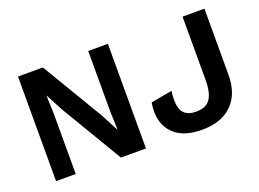

<svg xmlns="http://www.w3.org/2000/svg" viewBox="-100 -894 1538 1138"><g transform="rotate(-20 669.0 -325.0)"><path d="M653 -660V0H495L264 -388L207 -496H206L210 -382V0H86V-660H243L474 -273L531 -164H533L529 -278V-660ZM1262 -660V-243Q1262 -123 1194.5 -56.5Q1127 10 1005 10Q876 10 817 -59.5Q758 -129 778 -245L912 -269Q900 -181 923 -142Q946 -103 1008 -103Q1071 -103 1097.5 -141.5Q1124 -180 1124 -262V-660Z"/></g></svg>

Font: Elaine Sans SemiBold
Style: Regular
Weight: 600
Designer: Wei Huang
Foundry: Wei Huang
Version: Version 2.001;December 24, 2019;FontCreator 12.0.0.2547 64-b